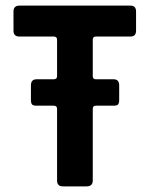

<svg xmlns="http://www.w3.org/2000/svg" viewBox="-20 -663 547 683"><path d="M288 0H204Q183 0 183 -21V-276Q183 -287 171 -287H110Q98 -287 94 -291.5Q90 -296 90 -308V-359Q90 -381 110 -381H171Q183 -381 183 -392V-522Q183 -533 171 -533H49Q28 -533 28 -554V-622Q28 -643 49 -643H444Q464 -643 464 -622V-554Q464 -533 444 -533H321Q310 -533 310 -522V-392Q310 -381 321 -381H384Q404 -381 404 -359V-308Q404 -296 400 -291.5Q396 -287 384 -287H321Q310 -287 310 -276V-21Q310 0 288 0Z"/></svg>

Font: Rajdhani
Style: Bold
Weight: 700
Designer: Satya Rajpurohit, Jyotish Sonowal
Foundry: Indian Type Foundry
Version: Version 1.201 February 1, 2022